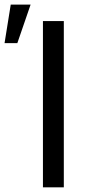

<svg xmlns="http://www.w3.org/2000/svg" viewBox="-103 -801 373 821"><path d="M169.9 0H80.6V-710.9H169.9ZM-57.1 -781.2H27.8L-28.8 -616.7H-83.5Z"/></svg>

Font: Roboto Condensed
Style: Regular
Weight: 400
Designer: Google
Version: Version 2.001047; 2015